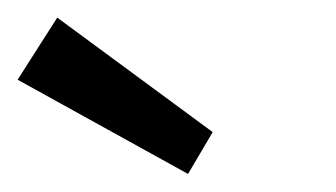

<svg xmlns="http://www.w3.org/2000/svg" viewBox="-22 -679 382 218"><path d="M191.5 -481.5 219.5 -529 43 -659 -2 -588.5Z"/></svg>

Font: Font.Observer
Style: Regular
Weight: 500
Italic angle: 9°
Version: Version 1.001;FEAKit 1.0